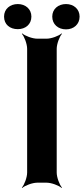

<svg xmlns="http://www.w3.org/2000/svg" viewBox="-71 -902 413 948"><path d="M209 -50V-661C209 -685 223 -722 235 -735L233 -737C220 -725 183 -711 159 -711H113C89 -711 52 -725 39 -737L37 -735C49 -722 63 -685 63 -661V-50C63 -26 49 11 37 24L39 26C52 14 89 0 113 0H159C183 0 220 14 233 26L235 24C223 11 209 -26 209 -50ZM17 -758C55 -758 84 -782 84 -820C84 -857 55 -882 17 -882C-21 -882 -51 -858 -51 -820C-51 -781 -22 -758 17 -758ZM255 -757C293 -757 322 -782 322 -820C322 -857 293 -882 255 -882C217 -882 187 -858 187 -820C187 -782 216 -757 255 -757Z"/></svg>

Font: Asimov
Style: EdgeWide
Weight: 500
Designer: Google
Version: Version 2.000980: 2014